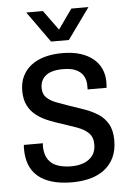

<svg xmlns="http://www.w3.org/2000/svg" viewBox="-53 -763 555 815"><g transform="rotate(-5 224.5 -355.5)"><path d="M221 12Q172 12 135.5 1Q99 -10 75.5 -30.5Q52 -51 41 -80Q30 -109 30 -145Q30 -150 30 -155Q30 -160 31 -164H112Q111 -159 111 -155Q111 -151 111 -148Q112 -115 126 -94.5Q140 -74 165.5 -65Q191 -56 224 -56Q255 -56 278.5 -65.5Q302 -75 315.5 -93.5Q329 -112 329 -140Q329 -172 310.5 -189.5Q292 -207 262.5 -217.5Q233 -228 200 -239Q171 -248 143.5 -259Q116 -270 93.5 -287Q71 -304 57.5 -329.5Q44 -355 44 -394Q44 -428 57 -455Q70 -482 94 -500.5Q118 -519 151.5 -528.5Q185 -538 227 -538Q271 -538 304 -527.5Q337 -517 359 -498.5Q381 -480 392 -455Q403 -430 403 -400Q403 -394 402.5 -387Q402 -380 402 -375H321V-393Q321 -415 311.5 -432Q302 -449 281 -459.5Q260 -470 224 -470Q199 -470 180.5 -465Q162 -460 150.5 -450.5Q139 -441 133 -428Q127 -415 127 -398Q127 -372 142.5 -357Q158 -342 183 -332.5Q208 -323 237 -313Q267 -303 298.5 -292Q330 -281 356.5 -264.5Q383 -248 399 -220.5Q415 -193 415 -150Q415 -108 400.5 -77.5Q386 -47 360 -27Q334 -7 299 2.5Q264 12 221 12ZM90 -723H161L243 -610H202L282 -723H355L260 -591H184Z"/></g></svg>

Font: Archivo SemiCondensed
Style: Regular
Weight: 400
Width: 4
Designer: Hector Gatti
Foundry: Omnibus-Type
Version: Version 2.001